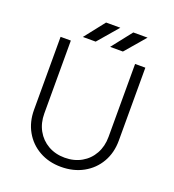

<svg xmlns="http://www.w3.org/2000/svg" viewBox="-156 -990 1021 1126"><g transform="rotate(20 354.5 -427.0)"><path d="M352 16Q276 16 216.5 -17.5Q157 -51 123.5 -110Q90 -169 90 -245V-700H154V-245Q154 -186 179.5 -140Q205 -94 250.5 -68Q296 -42 354 -42Q413 -42 458.5 -68Q504 -94 529.5 -140Q555 -186 555 -245V-700H619V-245Q619 -169 585 -110Q551 -51 490.5 -17.5Q430 16 352 16ZM383 -744 482 -870H571L463 -744ZM213 -744 312 -870H401L293 -744Z"/></g></svg>

Font: Figtree Light
Style: Regular
Weight: 300
Designer: Erik Kennedy
Foundry: Erik Kennedy
Version: Version 2.001;gftools[0.9.30]